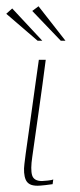

<svg xmlns="http://www.w3.org/2000/svg" viewBox="-36 -590 255 613"><path d="M110 -399Q100 -321 89 -244Q78 -167 67 -89Q61 -49 66.5 -30.5Q72 -12 98 -12Q103 -12 116.5 -13.5Q130 -15 134 -17L132 -2Q127 -1 109 1Q91 3 84 3Q68 3 59 -2Q50 -7 46 -16.5Q42 -26 41 -39Q40 -52 42 -67Q44 -82 46 -99Q51 -136 56.5 -173.5Q62 -211 67 -249Q72 -287 77.5 -324.5Q83 -362 88 -399Q93 -399 99 -399Q105 -399 110 -399ZM84 -460 -16 -546 3 -563 99 -460ZM158 -460 67 -555 87 -570 173 -460Z"/></svg>

Font: Genos Thin Thin
Style: Italic
Weight: 250
Italic angle: -8°
Version: Version 1.010